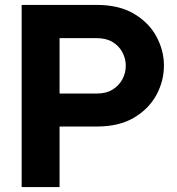

<svg xmlns="http://www.w3.org/2000/svg" viewBox="-20 -760 719 780"><path d="M68 0V-740H373Q464 -740 524.5 -704Q585 -668 615.5 -611.5Q646 -555 646 -494Q646 -431 615.5 -374.5Q585 -318 524.5 -282Q464 -246 373 -246H222V0ZM373 -605H222V-380H373Q412 -380 438 -396.5Q464 -413 477.5 -438.5Q491 -464 491 -493Q491 -521 477.5 -547Q464 -573 438 -589Q412 -605 373 -605Z"/></svg>

Font: Be Vietnam Pro
Style: Bold
Weight: 700
Designer: Lam Bao, Tony Le, Vietanh Nguyen
Foundry: Yellow Type Foundry
Version: Version 1.002; ttfautohint (v1.8.3)